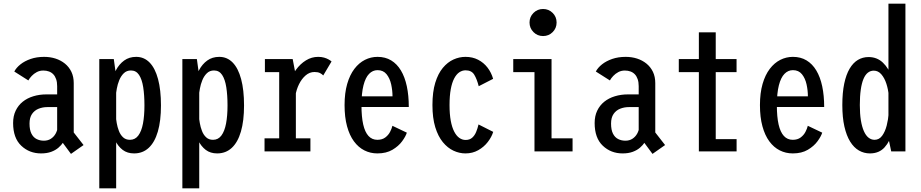

<svg xmlns="http://www.w3.org/2000/svg" viewBox="-20 -820 4990 1040"><path d="M364.4 13.6 298.4 -75.6 350 -140.1 432.6 -34.3ZM292.6 -131.6 338.1 -78.7Q332.9 -64.9 322.6 -49.3Q312.4 -33.7 296.4 -19.9Q280.4 -6.1 257.2 2.4Q234 11 202.3 11Q139 11 95 -30.8Q51 -72.5 51 -153.6Q51 -191.6 64.9 -220.5Q78.7 -249.4 103.1 -269Q127.6 -288.6 160.6 -298.6Q193.6 -308.7 231.6 -308.7H300.8V-239.9H236.4Q210.9 -239.9 188.9 -231Q166.9 -222.2 153.4 -202.6Q139.9 -183 139.9 -150.6Q139.9 -116.4 150.3 -96Q160.7 -75.6 178.4 -66.8Q196 -57.9 217.7 -57.9Q239.2 -57.9 255.2 -68.1Q271.2 -78.3 280.8 -95.1Q290.4 -111.9 292.6 -131.6ZM219.1 -512Q251.9 -512 280.6 -502.8Q309.4 -493.5 331.8 -475.4Q354.1 -457.2 366.8 -430.8Q379.4 -404.3 379.4 -369.9V-77.4L289.6 -94.1V-353.3Q289.6 -375.1 284 -391.2Q278.5 -407.3 268.6 -417.6Q258.8 -427.9 245 -432.9Q231.3 -437.9 214.6 -437.9Q194.9 -437.9 179.1 -429.4Q163.2 -420.9 151.7 -408.6Q140.1 -396.4 133.6 -384.3L57.4 -432.6Q68.2 -453.3 90.9 -471.4Q113.5 -489.4 146 -500.7Q178.6 -512 219.1 -512Z M517.8 -500H596.4L609.2 -407.6V200H517.8ZM717.7 -512Q760.4 -512 790.4 -481.2Q820.4 -450.4 836.1 -391.6Q851.9 -332.9 851.9 -249Q851.9 -165.1 834.9 -107.1Q817.9 -49.1 785.4 -19Q753 11 706.3 11Q669.6 11 644.5 -8.1Q619.4 -27.2 603.8 -59.3Q588.3 -91.4 581.4 -131.5Q574.4 -171.6 574.4 -213.6L607.6 -190.9Q608.6 -175.1 612.3 -153.4Q616 -131.6 624 -110.9Q631.9 -90.1 646.5 -76.4Q661 -62.7 683.9 -62.7Q712.1 -62.7 729.3 -86Q746.6 -109.2 754.5 -151Q762.4 -192.9 762.4 -249Q762.4 -305.1 755.7 -347.7Q749 -390.3 733.1 -414.3Q717.2 -438.3 689.3 -438.3Q665.9 -438.3 650.5 -423.2Q635.1 -408.2 626 -385.8Q616.9 -363.4 612.8 -340.3Q608.6 -317.2 607.6 -301.4L574.4 -290Q574.4 -329 582.7 -368.2Q591 -407.5 608.2 -440Q625.4 -472.5 652.6 -492.2Q679.9 -512 717.7 -512Z M967.8 -500H1046.4L1059.2 -407.6V200H967.8ZM1167.7 -512Q1210.4 -512 1240.4 -481.2Q1270.4 -450.4 1286.1 -391.6Q1301.9 -332.9 1301.9 -249Q1301.9 -165.1 1284.9 -107.1Q1267.9 -49.1 1235.4 -19Q1203 11 1156.3 11Q1119.6 11 1094.5 -8.1Q1069.4 -27.2 1053.8 -59.3Q1038.3 -91.4 1031.4 -131.5Q1024.4 -171.6 1024.4 -213.6L1057.6 -190.9Q1058.6 -175.1 1062.3 -153.4Q1066 -131.6 1074 -110.9Q1081.9 -90.1 1096.5 -76.4Q1111 -62.7 1133.9 -62.7Q1162.1 -62.7 1179.3 -86Q1196.6 -109.2 1204.5 -151Q1212.4 -192.9 1212.4 -249Q1212.4 -305.1 1205.7 -347.7Q1199 -390.3 1183.1 -414.3Q1167.2 -438.3 1139.3 -438.3Q1115.9 -438.3 1100.5 -423.2Q1085.1 -408.2 1076 -385.8Q1066.9 -363.4 1062.8 -340.3Q1058.6 -317.2 1057.6 -301.4L1024.4 -290Q1024.4 -329 1032.7 -368.2Q1041 -407.5 1058.2 -440Q1075.4 -472.5 1102.6 -492.2Q1129.9 -512 1167.7 -512Z M1533.9 -287.9Q1533.9 -329.9 1546.8 -369.8Q1559.7 -409.8 1583 -441.9Q1606.4 -474.1 1637.2 -493Q1668 -512 1703.3 -512Q1721.3 -512 1735.3 -508Q1749.3 -504 1759.5 -498.2Q1769.7 -492.5 1775.9 -487.1L1730.9 -411.3Q1724.8 -418.2 1713.6 -424.1Q1702.5 -430 1683.5 -430Q1656.9 -430 1635.5 -411.5Q1614 -392.9 1599.6 -363.7Q1585.3 -334.5 1580.4 -302.6ZM1582.6 -70.6H1661.4V0H1412.9V-70.6H1492.3V-429.4H1414.9V-500H1565.4L1582.6 -409.6Z M1920.4 -298.1H2106.1Q2106.1 -330 2098.9 -362.9Q2091.6 -395.8 2073.9 -417.9Q2056.1 -440 2025.1 -440Q1998.7 -440 1979.2 -419.9Q1959.6 -399.9 1948.8 -357.6Q1938 -315.4 1938 -248.9Q1938 -187.1 1947.4 -145.7Q1956.9 -104.3 1976 -83.5Q1995.1 -62.7 2024.1 -62.7Q2049.9 -62.7 2066.7 -75.2Q2083.5 -87.7 2092.8 -105.5Q2102 -123.2 2105.6 -138.6L2183.7 -101.4Q2177.4 -81 2158.1 -54.7Q2138.9 -28.4 2105.7 -8.7Q2072.4 11 2024.1 11Q1986.1 11 1953.7 -5.4Q1921.3 -21.7 1897.2 -54.4Q1873.1 -87 1859.8 -136.1Q1846.4 -185.1 1846.4 -250.6Q1846.4 -316.3 1860.6 -365.4Q1874.8 -414.4 1899.6 -447Q1924.5 -479.6 1956.7 -495.8Q1988.9 -512 2025 -512Q2067.1 -512 2098.7 -492.9Q2130.4 -473.8 2151.6 -438.4Q2172.9 -402.9 2183.6 -352.8Q2194.3 -302.6 2194.3 -240.4H1920.4Z M2651.6 -105.7Q2642.9 -77.6 2622.1 -50.8Q2601.4 -23.9 2570.6 -6.5Q2539.8 11 2501.1 11Q2468.1 11 2436.3 -3.8Q2404.6 -18.6 2378.7 -50Q2352.9 -81.4 2337.6 -131.2Q2322.4 -181 2322.4 -251Q2322.4 -321.8 2337.6 -371.6Q2352.9 -421.4 2378.7 -452.4Q2404.6 -483.4 2436.3 -497.7Q2468.1 -512 2501.1 -512Q2539.6 -512 2569.8 -496.4Q2600.1 -480.7 2620.7 -453.9Q2641.4 -427 2651.1 -393L2573.1 -353Q2563.1 -392 2548.7 -415.6Q2534.3 -439.1 2502 -439.1Q2483.9 -439.1 2468 -428.5Q2452.1 -417.8 2440.2 -395.1Q2428.2 -372.4 2421.6 -336.6Q2415 -300.9 2415 -251Q2415 -201.6 2421.6 -166Q2428.2 -130.4 2440.2 -107.3Q2452.1 -84.2 2468 -73Q2483.9 -61.9 2502 -61.9Q2524 -61.9 2537.6 -74Q2551.3 -86.2 2559.2 -105.5Q2567.2 -124.8 2572 -145.9Z M2921.6 -624.7Q2891.1 -624.7 2869.7 -646.1Q2848.3 -667.5 2848.3 -698Q2848.3 -728.8 2869.7 -750Q2891.1 -771.3 2921.6 -771.3Q2952.4 -771.3 2973.6 -750Q2994.9 -728.8 2994.9 -698Q2994.9 -667.5 2973.6 -646.1Q2952.4 -624.7 2921.6 -624.7ZM2967.5 -70.6H3081.4V0H2875.1V-429.4H2760.1V-500H2967.5Z M3514.4 13.6 3448.4 -75.6 3500 -140.1 3582.6 -34.3ZM3442.6 -131.6 3488.1 -78.7Q3482.9 -64.9 3472.6 -49.3Q3462.4 -33.7 3446.4 -19.9Q3430.4 -6.1 3407.2 2.4Q3384 11 3352.3 11Q3289 11 3245 -30.8Q3201 -72.5 3201 -153.6Q3201 -191.6 3214.9 -220.5Q3228.7 -249.4 3253.1 -269Q3277.6 -288.6 3310.6 -298.6Q3343.6 -308.7 3381.6 -308.7H3450.8V-239.9H3386.4Q3360.9 -239.9 3338.9 -231Q3316.9 -222.2 3303.4 -202.6Q3289.9 -183 3289.9 -150.6Q3289.9 -116.4 3300.3 -96Q3310.7 -75.6 3328.4 -66.8Q3346 -57.9 3367.7 -57.9Q3389.2 -57.9 3405.2 -68.1Q3421.2 -78.3 3430.8 -95.1Q3440.4 -111.9 3442.6 -131.6ZM3369.1 -512Q3401.9 -512 3430.6 -502.8Q3459.4 -493.5 3481.8 -475.4Q3504.1 -457.2 3516.8 -430.8Q3529.4 -404.3 3529.4 -369.9V-77.4L3439.6 -94.1V-353.3Q3439.6 -375.1 3434 -391.2Q3428.5 -407.3 3418.6 -417.6Q3408.8 -427.9 3395 -432.9Q3381.3 -437.9 3364.6 -437.9Q3344.9 -437.9 3329.1 -429.4Q3313.2 -420.9 3301.7 -408.6Q3290.1 -396.4 3283.6 -384.3L3207.4 -432.6Q3218.2 -453.3 3240.9 -471.4Q3263.5 -489.4 3296 -500.7Q3328.6 -512 3369.1 -512Z M3656.8 -429.4V-500H3969.7V-429.4ZM3856.9 -66.3H3969.9V0H3765.5V-645H3856.9Z M4170.4 -298.1H4356.1Q4356.1 -330 4348.9 -362.9Q4341.6 -395.8 4323.9 -417.9Q4306.1 -440 4275.1 -440Q4248.7 -440 4229.2 -419.9Q4209.6 -399.9 4198.8 -357.6Q4188 -315.4 4188 -248.9Q4188 -187.1 4197.4 -145.7Q4206.9 -104.3 4226 -83.5Q4245.1 -62.7 4274.1 -62.7Q4299.9 -62.7 4316.7 -75.2Q4333.5 -87.7 4342.8 -105.5Q4352 -123.2 4355.6 -138.6L4433.7 -101.4Q4427.4 -81 4408.1 -54.7Q4388.9 -28.4 4355.7 -8.7Q4322.4 11 4274.1 11Q4236.1 11 4203.7 -5.4Q4171.3 -21.7 4147.2 -54.4Q4123.1 -87 4109.8 -136.1Q4096.4 -185.1 4096.4 -250.6Q4096.4 -316.3 4110.6 -365.4Q4124.8 -414.4 4149.6 -447Q4174.5 -479.6 4206.7 -495.8Q4238.9 -512 4275 -512Q4317.1 -512 4348.7 -492.9Q4380.4 -473.8 4401.6 -438.4Q4422.9 -402.9 4433.6 -352.8Q4444.3 -302.6 4444.3 -240.4H4170.4Z M4692.1 11Q4659.8 11 4632.5 -4.8Q4605.1 -20.6 4585.1 -52.9Q4565.1 -85.1 4553.8 -134.6Q4542.6 -184 4542.6 -251Q4542.6 -318 4552.9 -367Q4563.2 -416.1 4582.1 -448Q4600.9 -479.9 4627 -495.5Q4653.1 -511 4684.6 -511Q4730.7 -511 4762.5 -480.6Q4794.3 -450.1 4810.8 -401.2Q4827.3 -352.3 4827.3 -296.3L4793.8 -303.4Q4791.2 -335.4 4781.3 -366.2Q4771.4 -397 4754.2 -417.1Q4737.1 -437.3 4712.9 -437.3Q4694.8 -437.3 4680.8 -426.2Q4666.7 -415.1 4657.1 -392.2Q4647.5 -369.3 4642.5 -334.2Q4637.4 -299.1 4637.4 -251Q4637.4 -203.8 4643.1 -168.4Q4648.9 -133.1 4659.4 -109.5Q4669.9 -85.9 4684.6 -74.3Q4699.4 -62.7 4717.1 -62.7Q4742.2 -62.7 4758.3 -84.7Q4774.4 -106.7 4783 -140.2Q4791.5 -173.7 4793.8 -208.6L4827.3 -213.4Q4827.3 -157.4 4814.2 -106.1Q4801.1 -54.7 4771.5 -21.9Q4741.8 11 4692.1 11ZM4807.4 0 4792.4 -71V-800H4884.4V0Z"/></svg>

Font: League Mono Thin Condensed
Style: Regular
Weight: 100
Width: 1
Designer: Tyler Finck
Foundry: The League of Moveable Type / Tyler Finck
Version: Version 2.300;RELEASE